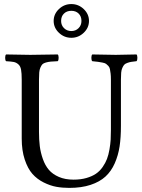

<svg xmlns="http://www.w3.org/2000/svg" viewBox="-20 -915 701 945"><path d="M280.8 -812Q280.8 -790.5 295.2 -776.4Q309.6 -762.2 331.1 -762.2Q352.5 -762.2 366.7 -776.4Q380.9 -790.5 380.9 -812Q380.9 -834.5 367.2 -848.1Q353.5 -861.8 331.1 -861.8Q308.6 -861.8 294.7 -848.1Q280.8 -834.5 280.8 -812ZM171.9 -522.9V-266.1Q171.9 -227.5 175.8 -196Q179.7 -164.6 190.9 -132.6Q202.1 -100.6 220.5 -79.1Q238.8 -57.6 269.8 -44.2Q300.8 -30.8 341.8 -30.8Q377 -30.8 405 -38.8Q433.1 -46.9 452.1 -59.8Q471.2 -72.8 485.1 -92.8Q499 -112.8 506.6 -132.8Q514.2 -152.8 518.8 -179.4Q523.4 -206.1 524.7 -227.8Q525.9 -249.5 525.9 -276.9V-522.9Q525.9 -541 524.4 -553.2Q522.9 -565.4 521 -575Q519 -584.5 513.2 -590.6Q507.3 -596.7 502.2 -600.6Q497.1 -604.5 484.9 -606.9Q472.7 -609.4 463.1 -610.6Q453.6 -611.8 434.1 -613.8Q429.7 -618.2 429.7 -630.4Q429.7 -642.6 434.1 -647Q525.9 -645 549.8 -645Q575.7 -645 651.9 -647Q656.2 -642.6 656.2 -630.4Q656.2 -618.2 651.9 -613.8Q633.8 -611.8 625 -610.4Q616.2 -608.9 605.7 -605Q595.2 -601.1 590.8 -595.7Q586.4 -590.3 582 -580.6Q577.6 -570.8 576.4 -557.1Q575.2 -543.5 575.2 -522.9V-294.9Q575.2 -238.3 568.6 -194.3Q562 -150.4 544.7 -111.1Q527.3 -71.8 499 -45.9Q470.7 -20 425.8 -5.1Q380.9 9.8 320.8 9.8Q287.1 9.8 257.1 4.4Q227.1 -1 194.8 -17.1Q162.6 -33.2 139.6 -59.1Q116.7 -85 101.8 -129.6Q86.9 -174.3 86.9 -232.9V-522.9Q86.9 -554.7 83.7 -572Q80.6 -589.4 70.3 -598.4Q60.1 -607.4 47.9 -609.9Q35.6 -612.3 9.8 -613.8Q5.4 -618.2 5.4 -630.4Q5.4 -642.6 9.8 -647Q87.9 -645 128.9 -645Q170.4 -645 264.2 -647Q268.6 -642.6 268.6 -630.4Q268.6 -618.2 264.2 -613.8Q242.2 -612.8 230.2 -611.8Q218.3 -610.8 206.1 -607.4Q193.8 -604 188.7 -598.6Q183.6 -593.3 179 -582.8Q174.3 -572.3 173.1 -558.3Q171.9 -544.4 171.9 -522.9ZM270 -753.7Q244.1 -778.3 244.1 -812Q244.1 -845.7 270 -870.4Q295.9 -895 331.1 -895Q366.2 -895 392.1 -870.4Q418 -845.7 418 -812Q418 -778.3 392.1 -753.7Q366.2 -729 331.1 -729Q295.9 -729 270 -753.7Z"/></svg>

Font: Common Serif
Style: Regular
Weight: 400
Designer: Philipp H. Poll, Khaled Hosny
Foundry: Stefan Peev, Context Ltd.
Version: Version 1.026